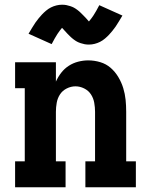

<svg xmlns="http://www.w3.org/2000/svg" viewBox="-20 -794 640 814"><path d="M44 0V-110H85V-420H44V-530H217V-448Q226 -468 239.5 -485.5Q253 -503 271.5 -515Q290 -527 311.5 -532.5Q333 -538 354 -538Q380 -538 405 -530.5Q430 -523 449 -506.5Q468 -490 481.5 -467.5Q495 -445 502.5 -420.5Q510 -396 512.5 -371Q515 -346 515 -320V-110H556V0H342V-110H383V-320Q383 -339 379.5 -358.5Q376 -378 365.5 -394Q355 -410 337 -419Q319 -428 300 -428Q281 -428 263 -419Q245 -410 234.5 -394Q224 -378 220.5 -358.5Q217 -339 217 -320V-110H258V0ZM357 -605Q347 -605 339 -606.5Q331 -608 322 -611Q313 -614 306.5 -617.5Q300 -621 292 -627Q284 -633 277.5 -639.5Q271 -646 265.5 -651.5Q260 -657 254 -664Q248 -671 243 -676Q237 -669 233 -663.5Q229 -658 223.5 -650Q218 -642 212 -631Q206 -620 199 -607L101 -651Q109 -664 116 -676Q123 -688 130 -698Q137 -708 144 -716.5Q151 -725 158 -732.5Q165 -740 175 -748.5Q185 -757 196 -762.5Q207 -768 219 -771Q231 -774 243 -774Q253 -774 261 -772.5Q269 -771 278 -768Q287 -765 293.5 -761.5Q300 -758 308 -752Q316 -746 322.5 -739.5Q329 -733 334.5 -727.5Q340 -722 346 -715.5Q352 -709 357 -703Q363 -710 367 -715.5Q371 -721 376.5 -729Q382 -737 388 -748Q394 -759 401 -772L499 -728Q491 -715 484 -703Q477 -691 470 -681Q463 -671 456 -662.5Q449 -654 442 -646.5Q435 -639 425 -630.5Q415 -622 404 -616.5Q393 -611 381 -608Q369 -605 357 -605Z"/></svg>

Font: Iosevka Curly Slab XBdEx
Style: Regular
Weight: 800
Width: 7
Monospace: yes
Designer: Belleve Invis
Foundry: Belleve Invis
Version: Version 11.0.0; ttfautohint (v1.8.3)